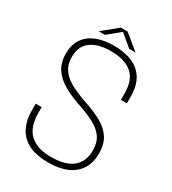

<svg xmlns="http://www.w3.org/2000/svg" viewBox="-205 -961 968 1079"><g transform="rotate(30 279.0 -421.5)"><path d="M280 9Q206 9 156 -14.5Q106 -38 80.5 -85.8Q55 -133.5 55 -205Q55 -216.5 55 -223.8Q55 -231 55 -242.5H94Q94 -231 94 -224Q94 -217 94 -205.5Q94 -112.5 141.5 -69.2Q189 -26 278 -26Q371.5 -26 418.2 -64.2Q465 -102.5 465 -175.5Q465 -226.5 441.8 -259.2Q418.5 -292 376.8 -314.5Q335 -337 278 -356Q213 -377.5 164 -405.2Q115 -433 88 -472.8Q61 -512.5 61 -572Q61 -628.5 86.8 -667Q112.5 -705.5 160.2 -725.2Q208 -745 274 -745Q344.5 -745 394.5 -723.2Q444.5 -701.5 471.2 -656.8Q498 -612 498 -543Q498 -530 498 -521.8Q498 -513.5 498 -500.5H459Q459 -513 459 -521.2Q459 -529.5 459 -542Q459 -631 410.8 -670.5Q362.5 -710 275 -710Q191.5 -710 145.5 -675.5Q99.5 -641 99.5 -572Q99.5 -520.5 125.2 -486.8Q151 -453 196 -430.2Q241 -407.5 298.5 -388Q363.5 -366.5 409.2 -340Q455 -313.5 479.2 -275Q503.5 -236.5 503.5 -177Q503.5 -118.5 477.8 -77Q452 -35.5 402.2 -13.2Q352.5 9 280 9ZM158.5 -772 256 -852H299.5L397.5 -772H356L271 -843.5H285.5L199 -772Z"/></g></svg>

Font: Epilogue ExtraLight
Style: Regular
Weight: 250
Designer: Tyler Finck
Foundry: Etcetera Type Co
Version: Version 2.112